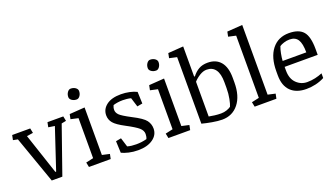

<svg xmlns="http://www.w3.org/2000/svg" viewBox="-73 -1280 3143 1807"><g transform="rotate(-20 1498.5 -376.5)"><path d="M525.4 -481.9 479 -472.7 313.5 0H207.5L40.5 -472.7L-5.9 -481.9L3.9 -529.8H184.6L194.3 -481.9L131.3 -472.2L267.1 -64.5H274.9L410.6 -472.2L347.7 -481.9L357.4 -529.8H515.6Z M645 -465.3 570.3 -481.9 580.1 -529.8 732.9 -540.5V-64.5L807.6 -47.9L797.9 0H580.1L570.3 -47.9L645 -64.5ZM622.1 -684.1Q622.1 -711.4 636.5 -731.7Q650.9 -752 669.9 -752Q697.8 -752 717.5 -737.8Q737.3 -723.6 737.3 -703.6Q737.3 -676.3 722.9 -656.2Q708.5 -636.2 689.5 -636.2Q662.1 -636.2 642.1 -650.4Q622.1 -664.6 622.1 -684.1Z M1119.6 -303.2Q1221.2 -251.5 1248.3 -214.6Q1275.4 -177.7 1275.4 -132.3Q1275.4 -68.8 1219.5 -29.1Q1163.6 10.7 1071.3 10.7Q1021.5 10.7 978 0.5Q934.6 -9.8 907.2 -23.4L902.3 -140.6L955.6 -150.4L983.9 -59.1Q1002.9 -53.2 1025.9 -50.5Q1048.8 -47.9 1072.3 -47.9Q1098.6 -47.9 1124.8 -51Q1150.9 -54.2 1177.7 -61.5Q1182.6 -71.8 1185.1 -84.7Q1187.5 -97.7 1187.5 -109.9Q1187.5 -144.5 1156.2 -172.1Q1125 -199.7 1035.2 -247.1Q954.1 -289.6 926.3 -323.2Q898.4 -356.9 898.4 -400.4Q898.4 -461.4 949.7 -501Q1001 -540.5 1095.2 -540.5Q1139.2 -540.5 1180.7 -531.5Q1222.2 -522.5 1252 -507.3L1256.3 -389.6L1203.1 -379.9L1174.3 -472.2Q1154.8 -477.5 1132.8 -479.7Q1110.8 -481.9 1092.3 -481.9Q1066.4 -481.9 1042 -478.3Q1017.6 -474.6 997.1 -468.3Q992.7 -460.4 989.5 -448Q986.3 -435.5 986.3 -422.4Q986.3 -396 1008.5 -372.8Q1030.8 -349.6 1119.6 -303.2Z M1440.9 -465.3 1366.2 -481.9 1376 -529.8 1528.8 -540.5V-64.5L1603.5 -47.9L1593.8 0H1376L1366.2 -47.9L1440.9 -64.5ZM1418 -684.1Q1418 -711.4 1432.4 -731.7Q1446.8 -752 1465.8 -752Q1493.7 -752 1513.4 -737.8Q1533.2 -723.6 1533.2 -703.6Q1533.2 -676.3 1518.8 -656.2Q1504.4 -636.2 1485.4 -636.2Q1458 -636.2 1438 -650.4Q1418 -664.6 1418 -684.1Z M1801.3 -462.4 1808.1 -459.5Q1837.4 -498 1874.3 -519.3Q1911.1 -540.5 1963.4 -540.5Q2047.4 -540.5 2093 -486.1Q2138.7 -431.6 2138.7 -325.2V-279.3Q2138.7 -144 2076.9 -66.7Q2015.1 10.7 1912.6 10.7Q1870.6 10.7 1812.7 0.5Q1754.9 -9.8 1713.4 -21V-687.5L1638.7 -704.1L1648.4 -752L1801.3 -762.7ZM2050.8 -313.5Q2050.8 -397.9 2020.5 -439.9Q1990.2 -481.9 1932.6 -481.9Q1898.9 -481.9 1863.3 -460.2Q1827.6 -438.5 1801.3 -409.2V-61Q1825.2 -56.2 1857.7 -52Q1890.1 -47.9 1922.4 -47.9Q1952.1 -47.9 1978.8 -57.1Q2005.4 -66.4 2021 -78.1Q2031.2 -99.6 2041 -149.4Q2050.8 -199.2 2050.8 -255.4Z M2304.7 -687.5 2230 -704.1 2239.7 -752 2392.6 -762.7V-64.5L2467.3 -47.9L2457.5 0H2239.7L2230 -47.9L2304.7 -64.5Z M2632.8 -255.4V-218.3Q2632.8 -136.2 2678 -92Q2723.1 -47.9 2785.6 -47.9Q2826.2 -47.9 2865.2 -56.6Q2904.3 -65.4 2938 -79.6V-32.7Q2895.5 -10.3 2848.9 0.2Q2802.2 10.7 2756.3 10.7Q2655.8 10.7 2600.3 -43.9Q2544.9 -98.6 2544.9 -202.1V-242.7Q2544.9 -382.8 2607.2 -461.7Q2669.4 -540.5 2776.9 -540.5Q2876 -540.5 2919.9 -490Q2963.9 -439.5 2963.9 -314V-255.4ZM2662.1 -452.6Q2651.4 -425.3 2643.8 -386.2Q2636.2 -347.2 2634.3 -314H2871.1Q2871.1 -402.8 2845.5 -442.4Q2819.8 -481.9 2763.2 -481.9Q2734.4 -481.9 2706.5 -473.1Q2678.7 -464.4 2662.1 -452.6Z"/></g></svg>

Font: Noticia Text
Style: Regular
Weight: 400
Designer: JM Sole
Foundry: JM Sole
Version: Version 1.003